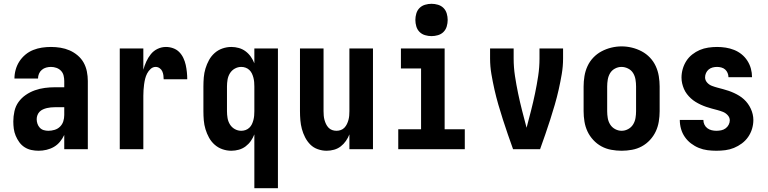

<svg xmlns="http://www.w3.org/2000/svg" viewBox="-20 -785 4040 1010"><path d="M183 8Q164 8 145 4Q126 0 109.5 -10.5Q93 -21 81.5 -37Q70 -53 62.5 -71Q55 -89 52.5 -108Q50 -127 50 -146Q50 -173 56 -200Q62 -227 77.5 -248.5Q93 -270 115.5 -285.5Q138 -301 163.5 -310Q189 -319 215.5 -322.5Q242 -326 269 -326H318V-359Q318 -373 314.5 -387.5Q311 -402 301 -412.5Q291 -423 277 -428Q263 -433 248 -433Q235 -433 222.5 -429.5Q210 -426 200 -417.5Q190 -409 185 -397Q180 -385 180 -372H56Q56 -395 62.5 -418.5Q69 -442 82 -462Q95 -482 113.5 -497.5Q132 -513 154.5 -522Q177 -531 200.5 -534.5Q224 -538 248 -538Q273 -538 298 -534Q323 -530 346 -520Q369 -510 388.5 -493.5Q408 -477 420 -455.5Q432 -434 437 -409Q442 -384 442 -359V0H318V-75Q309 -56 295.5 -39.5Q282 -23 264 -12.5Q246 -2 225 3Q204 8 183 8ZM234 -97Q251 -97 267.5 -102Q284 -107 296 -119Q308 -131 313 -147Q318 -163 318 -180V-221H269Q258 -221 247.5 -220Q237 -219 226.5 -216.5Q216 -214 206 -209.5Q196 -205 188.5 -197.5Q181 -190 177 -179.5Q173 -169 173 -158Q173 -146 177 -134Q181 -122 189.5 -113Q198 -104 210 -100.5Q222 -97 234 -97Z M610 0V-530H734V-418Q740 -440 749.5 -461Q759 -482 773.5 -500Q788 -518 809 -528Q830 -538 853 -538Q872 -538 890.5 -531.5Q909 -525 922.5 -511.5Q936 -498 944.5 -480Q953 -462 957 -443.5Q961 -425 963 -406Q965 -387 965 -368H841Q841 -378 839.5 -389Q838 -400 833.5 -410Q829 -420 819.5 -426.5Q810 -433 799 -433Q784 -433 772.5 -422.5Q761 -412 754 -398.5Q747 -385 743.5 -370.5Q740 -356 738 -341Q736 -326 735 -311Q734 -296 734 -281V0Z M1318 205V-78Q1311 -60 1299.5 -43.5Q1288 -27 1272 -15Q1256 -3 1236.5 2.5Q1217 8 1197 8Q1173 8 1150 0Q1127 -8 1109 -24Q1091 -40 1079.5 -61Q1068 -82 1061 -105Q1054 -128 1052 -152Q1050 -176 1050 -200V-330Q1050 -354 1052 -378Q1054 -402 1061 -425Q1068 -448 1079.5 -469Q1091 -490 1109 -506Q1127 -522 1150 -530Q1173 -538 1197 -538Q1217 -538 1236.5 -532.5Q1256 -527 1272 -515Q1288 -503 1299.5 -486.5Q1311 -470 1318 -452V-530H1442V205ZM1249 -97Q1261 -97 1272 -101Q1283 -105 1291.5 -113Q1300 -121 1305 -131.5Q1310 -142 1313 -153.5Q1316 -165 1317 -176.5Q1318 -188 1318 -200V-330Q1318 -342 1317 -353.5Q1316 -365 1313 -376.5Q1310 -388 1305 -398.5Q1300 -409 1291.5 -417Q1283 -425 1272 -429Q1261 -433 1249 -433Q1231 -433 1215 -424Q1199 -415 1189.5 -399.5Q1180 -384 1177 -366Q1174 -348 1174 -330V-200Q1174 -182 1177 -164Q1180 -146 1189.5 -130.5Q1199 -115 1215 -106Q1231 -97 1249 -97Z M1698 8Q1675 8 1652 0Q1629 -8 1612.5 -24.5Q1596 -41 1585 -62.5Q1574 -84 1568 -106.5Q1562 -129 1560 -152.5Q1558 -176 1558 -200V-530H1682V-200Q1682 -188 1683 -176.5Q1684 -165 1687 -154Q1690 -143 1695 -132.5Q1700 -122 1708 -113.5Q1716 -105 1727 -101Q1738 -97 1750 -97Q1762 -97 1773 -101Q1784 -105 1792 -113.5Q1800 -122 1805 -132.5Q1810 -143 1813 -154Q1816 -165 1817 -176.5Q1818 -188 1818 -200V-530H1942V0H1818V-78Q1811 -60 1799.5 -43.5Q1788 -27 1772.5 -15Q1757 -3 1737.5 2.5Q1718 8 1698 8Z M2075 0V-105H2195V-425H2089V-530H2319V-105H2425V0ZM2250 -595Q2233 -595 2216 -600Q2199 -605 2187 -617Q2175 -629 2170 -646Q2165 -663 2165 -680Q2165 -697 2170 -714Q2175 -731 2187 -743Q2199 -755 2216 -760Q2233 -765 2250 -765Q2267 -765 2284 -760Q2301 -755 2313 -743Q2325 -731 2330 -714Q2335 -697 2335 -680Q2335 -663 2330 -646Q2325 -629 2313 -617Q2301 -605 2284 -600Q2267 -595 2250 -595Z M2679 0Q2665 -39 2651.5 -78Q2638 -117 2625.5 -156Q2613 -195 2601.5 -234.5Q2590 -274 2581 -314Q2572 -354 2565 -395Q2558 -436 2558 -477V-530H2682V-477Q2682 -431 2689 -385Q2696 -339 2705.5 -293.5Q2715 -248 2726.5 -203Q2738 -158 2750 -113Q2762 -158 2773.5 -203Q2785 -248 2794.5 -293.5Q2804 -339 2811 -385Q2818 -431 2818 -477V-530H2942V-477Q2942 -436 2935 -395Q2928 -354 2919 -314Q2910 -274 2898.5 -234.5Q2887 -195 2874.5 -156Q2862 -117 2848.5 -78Q2835 -39 2821 0Z M3250 8Q3223 8 3195.5 3Q3168 -2 3144 -15Q3120 -28 3101 -48.5Q3082 -69 3070.5 -93.5Q3059 -118 3054.5 -145.5Q3050 -173 3050 -200V-330Q3050 -357 3054.5 -384.5Q3059 -412 3070.5 -437Q3082 -462 3101 -482Q3120 -502 3144.5 -515Q3169 -528 3196 -534.5Q3223 -541 3250 -541Q3277 -541 3304 -534.5Q3331 -528 3355.5 -515Q3380 -502 3399 -482Q3418 -462 3429.5 -437Q3441 -412 3445.5 -384.5Q3450 -357 3450 -330V-200Q3450 -173 3445.5 -145.5Q3441 -118 3429.5 -93.5Q3418 -69 3399 -48.5Q3380 -28 3356 -15Q3332 -2 3304.5 3Q3277 8 3250 8ZM3250 -97Q3268 -97 3284.5 -106Q3301 -115 3310.5 -130.5Q3320 -146 3323 -164Q3326 -182 3326 -200V-330Q3326 -348 3323 -366.5Q3320 -385 3310.5 -400.5Q3301 -416 3284 -424.5Q3267 -433 3249 -433Q3231 -433 3214.5 -424Q3198 -415 3189 -399.5Q3180 -384 3177 -366Q3174 -348 3174 -330V-200Q3174 -182 3177 -164Q3180 -146 3189.5 -130.5Q3199 -115 3215.5 -106Q3232 -97 3250 -97Z M3748 8Q3725 8 3701.5 5Q3678 2 3656 -7Q3634 -16 3615 -30.5Q3596 -45 3582.5 -64.5Q3569 -84 3562.5 -107Q3556 -130 3556 -154H3680Q3680 -141 3685.5 -129.5Q3691 -118 3701 -110.5Q3711 -103 3723.5 -100Q3736 -97 3748 -97Q3761 -97 3773.5 -99.5Q3786 -102 3796.5 -109.5Q3807 -117 3813 -128.5Q3819 -140 3819 -152Q3819 -167 3808 -179Q3797 -191 3783 -196.5Q3769 -202 3754 -206Q3739 -210 3724 -214Q3709 -218 3694.5 -223Q3680 -228 3666 -234.5Q3652 -241 3639 -249Q3626 -257 3614.5 -267.5Q3603 -278 3593.5 -290.5Q3584 -303 3578 -317Q3572 -331 3568.5 -346Q3565 -361 3565 -377Q3565 -400 3571.5 -422.5Q3578 -445 3590.5 -464.5Q3603 -484 3621.5 -498.5Q3640 -513 3661 -522Q3682 -531 3705.5 -534.5Q3729 -538 3752 -538Q3775 -538 3797.5 -534.5Q3820 -531 3841.5 -522.5Q3863 -514 3881 -499.5Q3899 -485 3911.5 -465.5Q3924 -446 3930 -424Q3936 -402 3936 -379H3812Q3812 -390 3807.5 -401Q3803 -412 3794.5 -419.5Q3786 -427 3774.5 -430Q3763 -433 3752 -433Q3740 -433 3728.5 -430Q3717 -427 3708 -419.5Q3699 -412 3694 -401Q3689 -390 3689 -378Q3689 -363 3699.5 -351Q3710 -339 3724.5 -333.5Q3739 -328 3754 -324Q3769 -320 3784 -316Q3799 -312 3813.5 -307Q3828 -302 3842 -295.5Q3856 -289 3869 -281Q3882 -273 3893.5 -262.5Q3905 -252 3914 -239.5Q3923 -227 3929.5 -213Q3936 -199 3939.5 -184Q3943 -169 3943 -154Q3943 -130 3936 -107Q3929 -84 3915.5 -64.5Q3902 -45 3882.5 -30.5Q3863 -16 3841 -7Q3819 2 3795.5 5Q3772 8 3748 8Z"/></svg>

Font: iosevka_custom_sans_ss08 XBd
Style: Regular
Weight: 800
Designer: Belleve Invis
Foundry: Belleve Invis
Version: Version 10.3.0; ttfautohint (v1.8.3)